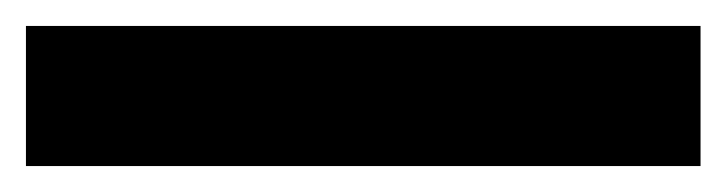

<svg xmlns="http://www.w3.org/2000/svg" viewBox="-20 -20 560 148"><path d="M520 0V108H0V0Z"/></svg>

Font: Fivo Sans Modern
Style: Regular
Weight: 700
Designer: Alexander Slobzheninov
Foundry: Alexander Slobzheninov
Version: 1.0